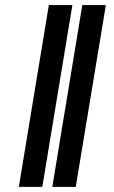

<svg xmlns="http://www.w3.org/2000/svg" viewBox="-20 -730 446 750"><path d="M184.3 0 301.5 -710.2H393.5L275.9 0ZM170.8 -710.2H262.8L145.2 0H53.6Z"/></svg>

Font: Inter P Extra Bold
Style: Italic
Weight: 800
Italic angle: 9.39999°
Designer: Rasmus Andersson
Foundry: rsms
Version: Version 3.018;git-588b23468